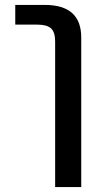

<svg xmlns="http://www.w3.org/2000/svg" viewBox="-20 -540 416 780"><path d="M42 -440V-520H162Q310 -520 310 -388V220H204V-372Q204 -409 187.5 -424.5Q171 -440 131 -440Z"/></svg>

Font: Mplus 1p Medium
Style: Regular
Weight: 500
Version: Version 1.061